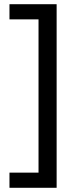

<svg xmlns="http://www.w3.org/2000/svg" viewBox="-20 -734 369 912"><path d="M25 86H163V-642H25V-714H249V158H25Z"/></svg>

Font: Noto Sans Myanmar UI
Style: Regular
Weight: 400
Designer: Monotype Design Team
Foundry: Monotype Imaging Inc.
Version: Version 2.103; ttfautohint (v1.8.4.7-5d5b)